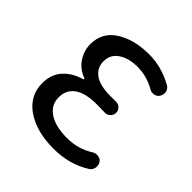

<svg xmlns="http://www.w3.org/2000/svg" viewBox="-156 -679 813 813"><g transform="rotate(45 250.5 -272.5)"><path d="M281.2 12.7Q178.7 12.7 114.7 -31.2Q50.8 -75.2 50.8 -150.4Q50.8 -203.1 81.5 -236.8Q112.3 -270.5 161.1 -284.2Q164.1 -285.2 164.1 -287.6Q164.1 -290 162.1 -291Q122.1 -305.7 100.1 -338.9Q78.1 -372.1 78.1 -411.1Q78.1 -481.4 137.2 -519Q196.3 -556.6 285.2 -556.6Q361.3 -556.6 431.6 -516.6Q444.3 -508.8 447.3 -494.1Q450.2 -479.5 442.4 -466.8Q435.5 -454.1 420.9 -451.2Q406.2 -448.2 394.5 -455.1Q343.8 -484.4 288.1 -484.4Q235.4 -484.4 202.1 -461.9Q168.9 -439.5 168.9 -399.4Q168.9 -360.4 199.7 -337.9Q230.5 -315.4 293.9 -315.4Q309.6 -315.4 325.2 -315.4Q339.8 -316.4 350.6 -306.6Q361.3 -296.9 361.3 -282.7Q361.3 -268.6 350.6 -258.3Q339.8 -248 325.2 -249Q300.8 -250 277.3 -250Q210.9 -250 176.8 -226.1Q142.6 -202.1 142.6 -156.7Q142.6 -111.3 181.6 -85.4Q220.7 -59.6 290 -59.6Q355.5 -59.6 409.2 -93.8Q421.9 -101.6 436.5 -99.1Q451.2 -96.7 459 -85Q464.8 -75.2 464.8 -64.5Q464.8 -60.5 463.9 -56.6Q460.9 -41 448.2 -33.2Q376 12.7 281.2 12.7Z"/></g></svg>

Font: Gen Jyuu GothicX Regular
Style: Regular
Weight: 400
Designer: [Source Han Sans]
Ryoko NISHIZUKA  (kana & ideographs); Paul D. Hunt (Latin, Greek & Cyrillic); Wenlong ZHANG  (bopomofo
Version: Version 1.002.20150607